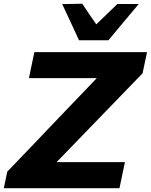

<svg xmlns="http://www.w3.org/2000/svg" viewBox="-33 -986 790 1006"><path d="M-13 0 5 -86.5Q35.5 -118.5 74.2 -158.8Q113 -199 152.5 -240.2Q192 -281.5 224.5 -316L474 -576.5H118.5L147 -713H737.5L714 -602Q664 -550.5 615.8 -500.5Q567.5 -450.5 519 -400.5L263.5 -136.5H621.5L593 0ZM381 -775Q359 -823 337 -870.2Q315 -917.5 293 -964.5L398 -966.5Q415.5 -939.5 434 -912.8Q452.5 -886 471.5 -858.5Q499.5 -885.5 527 -912Q554.5 -938.5 582 -965H694Q653.5 -917 614.2 -870Q575 -823 535 -775Z"/></svg>

Font: Commissioner
Style: Bold Italic
Weight: 700
Italic angle: -12°
Designer: Kostas Bartsokas
Foundry: Kostas Bartsokas
Version: Version 1.000; ttfautohint (v1.8.3)